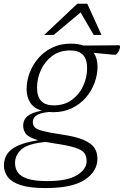

<svg xmlns="http://www.w3.org/2000/svg" viewBox="-68 -750 646 1003"><path d="M169.5 232.5Q88.5 232.5 41 217.2Q-6.5 202 -27 175.2Q-47.5 148.5 -47.5 114Q-47.5 82 -31.5 56.2Q-15.5 30.5 23.2 12Q62 -6.5 131 -17.5Q81.5 -32 67.2 -51Q53 -70 53 -94Q53 -124.5 75.5 -143.2Q98 -162 150 -172Q108.5 -184.5 89.8 -214Q71 -243.5 71 -284Q71 -327.5 87 -370Q103 -412.5 133 -446.8Q163 -481 205.5 -501.5Q248 -522 301 -522Q340 -522 368.5 -512Q424 -512 476.2 -512.8Q528.5 -513.5 553 -513.5Q559 -513.5 559 -506Q559 -494 549.8 -479Q540.5 -464 534.5 -464Q519 -464 494 -467Q469 -470 421.5 -474Q441.5 -445.5 441.5 -402Q441.5 -358.5 425.5 -316Q409.5 -273.5 379.5 -239.2Q349.5 -205 307 -184.5Q264.5 -164 211.5 -164Q198.5 -164 187 -165Q138 -159.5 120.8 -146.2Q103.5 -133 103.5 -112.5Q103.5 -95.5 113.8 -84.8Q124 -74 156.8 -65.5Q189.5 -57 256.5 -47Q330 -36 370 -18.5Q410 -1 425.5 23Q441 47 441 79Q441 144.5 375.8 188.5Q310.5 232.5 169.5 232.5ZM214.5 -199.5Q269 -200 307.8 -228.5Q346.5 -257 366.8 -301.5Q387 -346 387 -393.5Q387 -440 365.5 -463.2Q344 -486.5 298 -486.5Q243.5 -486.5 204.8 -457.8Q166 -429 145.8 -384.5Q125.5 -340 125.5 -292.5Q125.5 -246 146.8 -222.8Q168 -199.5 214.5 -199.5ZM10.5 102.5Q10.5 129.5 25.2 150.8Q40 172 76.8 184Q113.5 196 178.5 196Q283.5 196 334 165.2Q384.5 134.5 384.5 91.5Q384.5 65.5 372.2 49Q360 32.5 323.5 21Q287 9.5 215 -1Q190.5 -4.5 170 -8.5Q79 0 44.8 29.8Q10.5 59.5 10.5 102.5ZM163 -567.5 336 -730.5H388L462 -567.5H421.5L353 -685L212.5 -567.5Z"/></svg>

Font: Newsreader 6pt Light
Style: Italic
Weight: 300
Italic angle: -17°
Designer: Hugues Gentile
Foundry: Production Type
Version: Version 1.003; ttfautohint (v1.8.3)